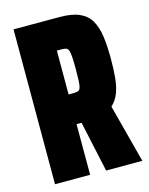

<svg xmlns="http://www.w3.org/2000/svg" viewBox="-106 -756 640 824"><g transform="rotate(-15 214.0 -344.0)"><path d="M35 0V-688H240Q294 -688 327 -673.5Q360 -659 377 -630Q394 -601 400 -558Q406 -515 406 -457Q406 -413 402.5 -375Q399 -337 388 -308Q377 -279 355 -259L423 0H262L209 -245L232 -227Q228 -226 222 -225.5Q216 -225 206 -225H191V0ZM191 -357H211Q225 -357 232.5 -359.5Q240 -362 243.5 -371.5Q247 -381 248 -401Q249 -421 249 -455Q249 -490 247.5 -509.5Q246 -529 242.5 -538Q239 -547 231.5 -549.5Q224 -552 211 -552H191Z"/></g></svg>

Font: Saira ExtraCondensed Black
Style: Regular
Weight: 900
Width: 2
Designer: Hector Gatti with collaboration of the Omnibus-Type team
Foundry: Omnibus-Type
Version: Version 1.101